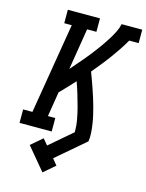

<svg xmlns="http://www.w3.org/2000/svg" viewBox="-142 -820 884 1159"><g transform="rotate(15 300.0 -241.0)"><path d="M240 253 123 113 194 52 225 89 366 -32Q366 -72 359 -110.5Q352 -149 342 -186Q332 -223 321 -259.5Q310 -296 297 -332Q275 -308 253.5 -285Q232 -262 209 -239L184 -84H230V0H29V-84H87L181 -651H134V-735H335V-651H277L235 -392Q252 -412 269.5 -432Q287 -452 304 -472Q321 -492 337.5 -513Q354 -534 369.5 -555Q385 -576 400 -597.5Q415 -619 428.5 -641.5Q442 -664 453.5 -687Q465 -710 470 -735H599V-651H540Q522 -619 501.5 -588.5Q481 -558 459 -528Q437 -498 413.5 -469Q390 -440 366 -411Q375 -387 384 -362.5Q393 -338 401.5 -313Q410 -288 418 -263Q426 -238 433 -212.5Q440 -187 446 -161Q452 -135 456 -108.5Q460 -82 462 -54.5Q464 -27 460 0L280 154L311 192Z"/></g></svg>

Font: Iosevka Curly Slab MdEx
Style: Italic
Weight: 500
Width: 7
Italic angle: -9°
Monospace: yes
Designer: Belleve Invis
Foundry: Belleve Invis
Version: Version 11.0.0; ttfautohint (v1.8.3)